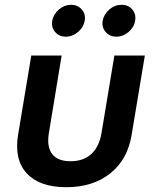

<svg xmlns="http://www.w3.org/2000/svg" viewBox="-20 -780 651 809"><path d="M259.3 8.8Q147 8.8 93 -49.3Q39.1 -107.4 56.2 -211.9L111.8 -545.9H239.7L186 -219.7Q176.3 -161.1 200 -130.9Q223.6 -100.6 277.3 -100.6Q331.1 -100.6 364.5 -130.9Q397.9 -161.1 407.7 -219.7L461.9 -545.9H590.3L534.7 -211.9Q517.6 -107.4 444.3 -49.3Q371.1 8.8 259.3 8.8ZM470.2 -625.5Q441.9 -625.5 425 -645.3Q408.2 -665 412.6 -692.4Q417.5 -720.2 440.7 -740Q463.9 -759.8 492.2 -759.8Q520.5 -759.8 537.4 -740Q554.2 -720.2 549.3 -692.4Q544.9 -665 521.7 -645.3Q498.5 -625.5 470.2 -625.5ZM257.3 -625.5Q229 -625.5 212.2 -645.3Q195.3 -665 200.2 -692.4Q205.1 -720.2 228.3 -740Q251.5 -759.8 279.3 -759.8Q307.6 -759.8 324.7 -740Q341.8 -720.2 336.9 -692.4Q332 -665 308.8 -645.3Q285.6 -625.5 257.3 -625.5Z"/></svg>

Font: Inter Semi Bold
Style: Italic
Weight: 600
Italic angle: -9.39999°
Designer: Rasmus Andersson
Foundry: rsms
Version: Version 4.000;git-3c8e0fc